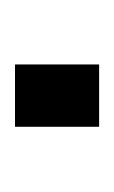

<svg xmlns="http://www.w3.org/2000/svg" viewBox="31 -474 150 252"><g transform="rotate(-90 106.0 -348.0)"><path d="M65.6 -292.9V-403.3H147.4V-292.9Z"/></g></svg>

Font: Archivo SemiBold ExtraCondensed
Style: Regular
Weight: 600
Width: 2
Version: Version 2.001